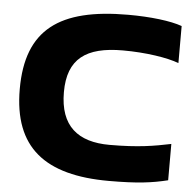

<svg xmlns="http://www.w3.org/2000/svg" viewBox="-50 -730 802 790"><g transform="rotate(5 350.5 -335.0)"><path d="M671 -499V-652C624 -669 541 -679 448 -679C164 -679 30 -582 30 -336C30 -94 164 9 428 9C545 9 606 1 671 -15V-165C603 -151 538 -139 418 -139C287 -139 212 -199 212 -339C212 -477 287 -531 439 -531C534 -531 624 -517 671 -499Z"/></g></svg>

Font: LT Wave Black
Style: Regular
Weight: 900
Designer: Daniel Lyons
Version: Version 2.5 (Glyphs App)